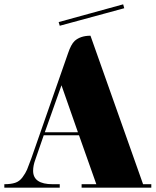

<svg xmlns="http://www.w3.org/2000/svg" viewBox="-67 -876 719 887"><path d="M632 -25V-9H310V-25H378L298 -251H135L96 -138Q86 -111 86 -87Q86 -25 176 -25H209V-9H-47V-25Q-17 -25 3 -31.5Q23 -38 37 -57Q51 -76 58 -92.5Q65 -109 78 -145L247 -629Q261 -671 278 -687Q305 -711 351 -711L594 -25ZM217 -482 140 -265H293ZM502 -856 507 -838 209 -757 204 -774Z"/></svg>

Font: Elsie Black
Style: Regular
Weight: 900
Designer: Alejandro Inler
Foundry: Alejandro Inler
Version: 1.002